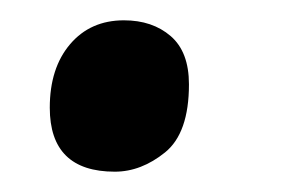

<svg xmlns="http://www.w3.org/2000/svg" viewBox="-20 -161 300 189"><path d="M93 8Q119 8 142.5 -11Q166 -30 166 -78Q166 -110 148 -125.5Q130 -141 102 -141Q69 -141 49 -117.5Q29 -94 29 -55Q29 8 93 8Z"/></svg>

Font: Noto Serif SemiCondensed Semi
Style: Italic
Weight: 600
Width: 4
Italic angle: -12°
Designer: Monotype Design Team
Foundry: Monotype Imaging Inc.
Version: Version 1.901